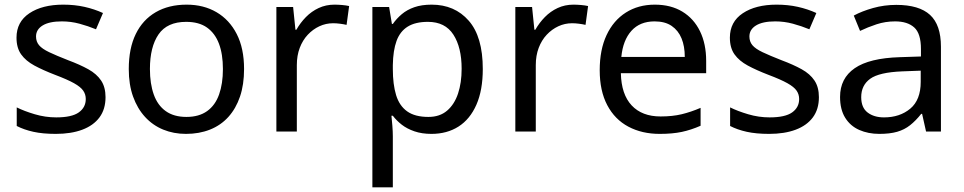

<svg xmlns="http://www.w3.org/2000/svg" viewBox="-20 -566 4149 826"><path d="M434 -148Q434 -96 408 -61Q382 -26 334 -8Q286 10 220 10Q164 10 123.5 1Q83 -8 52 -24V-104Q84 -88 129.5 -74.5Q175 -61 222 -61Q289 -61 319 -82.5Q349 -104 349 -140Q349 -160 338 -176Q327 -192 298.5 -208Q270 -224 217 -244Q165 -264 128 -284Q91 -304 71 -332Q51 -360 51 -404Q51 -472 106.5 -509Q162 -546 252 -546Q301 -546 343.5 -536.5Q386 -527 423 -510L393 -440Q359 -454 322 -464Q285 -474 246 -474Q192 -474 163.5 -456.5Q135 -439 135 -409Q135 -387 148 -371.5Q161 -356 191.5 -341.5Q222 -327 273 -307Q324 -288 360 -268Q396 -248 415 -219.5Q434 -191 434 -148Z M1030 -269Q1030 -202 1012.5 -150.5Q995 -99 962.5 -63Q930 -27 883.5 -8.5Q837 10 780 10Q727 10 682 -8.5Q637 -27 604 -63Q571 -99 552.5 -150.5Q534 -202 534 -269Q534 -358 564 -419.5Q594 -481 650 -513.5Q706 -546 783 -546Q856 -546 911.5 -513.5Q967 -481 998.5 -419.5Q1030 -358 1030 -269ZM625 -269Q625 -206 641.5 -159.5Q658 -113 693 -88Q728 -63 782 -63Q836 -63 871 -88Q906 -113 922.5 -159.5Q939 -206 939 -269Q939 -333 922 -378Q905 -423 870.5 -447.5Q836 -472 781 -472Q699 -472 662 -418Q625 -364 625 -269Z M1419 -546Q1434 -546 1451.5 -544.5Q1469 -543 1482 -540L1471 -459Q1458 -462 1442.5 -464Q1427 -466 1413 -466Q1382 -466 1354 -453Q1326 -440 1304 -416.5Q1282 -393 1269.5 -360Q1257 -327 1257 -286V0H1169V-536H1241L1251 -438H1255Q1272 -468 1296 -492.5Q1320 -517 1351 -531.5Q1382 -546 1419 -546Z M1837 -546Q1936 -546 1996.5 -477Q2057 -408 2057 -269Q2057 -178 2029.5 -115.5Q2002 -53 1952.5 -21.5Q1903 10 1836 10Q1795 10 1763 -1Q1731 -12 1708.5 -29.5Q1686 -47 1670 -68H1664Q1666 -51 1668 -25Q1670 1 1670 20V240H1582V-536H1654L1666 -463H1670Q1686 -486 1708.5 -505Q1731 -524 1762.5 -535Q1794 -546 1837 -546ZM1821 -472Q1767 -472 1734 -451.5Q1701 -431 1686 -390Q1671 -349 1670 -286V-269Q1670 -203 1684 -157Q1698 -111 1731.5 -87Q1765 -63 1823 -63Q1872 -63 1903.5 -90Q1935 -117 1950.5 -163.5Q1966 -210 1966 -270Q1966 -362 1930.5 -417Q1895 -472 1821 -472Z M2447 -546Q2462 -546 2479.5 -544.5Q2497 -543 2510 -540L2499 -459Q2486 -462 2470.5 -464Q2455 -466 2441 -466Q2410 -466 2382 -453Q2354 -440 2332 -416.5Q2310 -393 2297.5 -360Q2285 -327 2285 -286V0H2197V-536H2269L2279 -438H2283Q2300 -468 2324 -492.5Q2348 -517 2379 -531.5Q2410 -546 2447 -546Z M2797 -546Q2866 -546 2915.5 -516Q2965 -486 2991.5 -431.5Q3018 -377 3018 -304V-251H2651Q2653 -160 2697.5 -112.5Q2742 -65 2822 -65Q2873 -65 2912.5 -74.5Q2952 -84 2994 -102V-25Q2953 -7 2913 1.5Q2873 10 2818 10Q2742 10 2683.5 -21Q2625 -52 2592.5 -113.5Q2560 -175 2560 -264Q2560 -352 2589.5 -415Q2619 -478 2672.5 -512Q2726 -546 2797 -546ZM2796 -474Q2733 -474 2696.5 -433.5Q2660 -393 2653 -321H2926Q2926 -367 2912 -401Q2898 -435 2869.5 -454.5Q2841 -474 2796 -474Z M3503 -148Q3503 -96 3477 -61Q3451 -26 3403 -8Q3355 10 3289 10Q3233 10 3192.5 1Q3152 -8 3121 -24V-104Q3153 -88 3198.5 -74.5Q3244 -61 3291 -61Q3358 -61 3388 -82.5Q3418 -104 3418 -140Q3418 -160 3407 -176Q3396 -192 3367.5 -208Q3339 -224 3286 -244Q3234 -264 3197 -284Q3160 -304 3140 -332Q3120 -360 3120 -404Q3120 -472 3175.5 -509Q3231 -546 3321 -546Q3370 -546 3412.5 -536.5Q3455 -527 3492 -510L3462 -440Q3428 -454 3391 -464Q3354 -474 3315 -474Q3261 -474 3232.5 -456.5Q3204 -439 3204 -409Q3204 -387 3217 -371.5Q3230 -356 3260.5 -341.5Q3291 -327 3342 -307Q3393 -288 3429 -268Q3465 -248 3484 -219.5Q3503 -191 3503 -148Z M3836 -545Q3934 -545 3981 -502Q4028 -459 4028 -365V0H3964L3947 -76H3943Q3920 -47 3895.5 -27.5Q3871 -8 3839.5 1Q3808 10 3763 10Q3715 10 3676.5 -7Q3638 -24 3616 -59.5Q3594 -95 3594 -149Q3594 -229 3657 -272.5Q3720 -316 3851 -320L3942 -323V-355Q3942 -422 3913 -448Q3884 -474 3831 -474Q3789 -474 3751 -461.5Q3713 -449 3680 -433L3653 -499Q3688 -518 3736 -531.5Q3784 -545 3836 -545ZM3862 -259Q3762 -255 3723.5 -227Q3685 -199 3685 -148Q3685 -103 3712.5 -82Q3740 -61 3783 -61Q3851 -61 3896 -98.5Q3941 -136 3941 -214V-262Z"/></svg>

Font: uguzrati15
Style: Book
Weight: 400
Designer: Jelle Bosma - Monotype Design Team, Universal Thirst
Foundry: Monotype Imaging Inc.
Version: Version 2.106